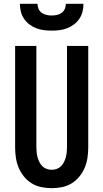

<svg xmlns="http://www.w3.org/2000/svg" viewBox="-20 -975 540 1003"><path d="M250 8Q223 8 196 2.5Q169 -3 146 -17Q123 -31 105.5 -52.5Q88 -74 77.5 -99Q67 -124 63 -151Q59 -178 59 -205V-735H170V-205Q170 -192 171.5 -178.5Q173 -165 176.5 -152.5Q180 -140 186 -128Q192 -116 201.5 -106.5Q211 -97 224 -92.5Q237 -88 250 -88Q263 -88 276 -92.5Q289 -97 298.5 -106.5Q308 -116 314 -128Q320 -140 323.5 -152.5Q327 -165 328.5 -178.5Q330 -192 330 -205V-735H441V-205Q441 -178 437 -151Q433 -124 422.5 -99Q412 -74 394.5 -52.5Q377 -31 354 -17Q331 -3 304 2.5Q277 8 250 8ZM250 -815Q229 -815 209 -817.5Q189 -820 169.5 -827.5Q150 -835 133.5 -847.5Q117 -860 105.5 -877Q94 -894 89 -914Q84 -934 84 -955H176Q176 -941 181.5 -928.5Q187 -916 198 -908Q209 -900 222.5 -897Q236 -894 250 -894Q264 -894 277.5 -897Q291 -900 302 -908Q313 -916 318.5 -928.5Q324 -941 324 -955H416Q416 -934 411 -914Q406 -894 394.5 -877Q383 -860 366.5 -847.5Q350 -835 330.5 -827.5Q311 -820 291 -817.5Q271 -815 250 -815Z"/></svg>

Font: Zed Mono
Style: Bold
Weight: 700
Monospace: yes
Designer: Belleve Invis
Foundry: Belleve Invis
Version: Version 1.0.0; ttfautohint (v1.8.4)